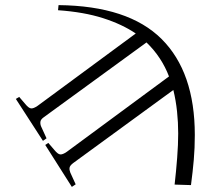

<svg xmlns="http://www.w3.org/2000/svg" viewBox="-20 -552 849 751"><path d="M261 179 157 15 169 7 193 35Q206 51 215.5 52Q225 53 241 42L641 -253Q627 -290 605 -323.5Q583 -357 553 -386L152 -94Q139 -85 138 -75.5Q137 -66 141 -57L162 -11L148 -1L42 -165L55 -173L79 -145Q92 -129 101.5 -128Q111 -127 127 -138L511 -421Q458 -457 383 -481Q308 -505 207 -512L209 -532Q482 -529 612 -399.5Q742 -270 742 -24Q742 27 738 73Q734 119 727 172L663 170Q669 117 673 65Q677 13 677 -30Q677 -73 672.5 -116Q668 -159 658 -200L266 86Q253 96 252 104.5Q251 113 255 123L276 169Z"/></svg>

Font: Literata 72pt Light
Style: Italic
Weight: 300
Italic angle: -2°
Designer: Latin by Veronika Burian and Jose Scaglione. Greek by Irene Vlachou. Cyrillic by Vera Evstafieva
Foundry: TypeTogether
Version: Version 3.002